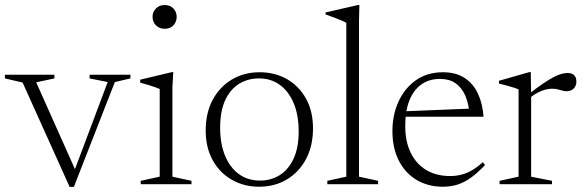

<svg xmlns="http://www.w3.org/2000/svg" viewBox="-24 -733 2326 764"><path d="M433 -406.5 270 10.5H253L66 -404.5L-4.5 -421V-435.5H192.5V-421L120 -405.5L280.5 -46L268.5 -44.5L404.5 -406.5L332.5 -421V-435.5H495V-421Z M631 -618.5Q610 -618.5 596.5 -632.2Q583 -646 583 -666Q583 -685.5 596.5 -699.2Q610 -713 631 -713Q653 -713 666 -699.2Q679 -685.5 679 -666Q679 -646 666 -632.2Q653 -618.5 631 -618.5ZM665.5 -446 662 -386.5V-30L738 -13.5V0H536V-13.5L611.5 -30V-379Q606 -381.5 593.5 -386Q581 -390.5 565.2 -395.2Q549.5 -400 534 -404V-416L660 -446Z M1010 -14.5Q1054 -14.5 1088.8 -36Q1123.5 -57.5 1144 -101.2Q1164.5 -145 1164.5 -210Q1164.5 -275.5 1144.5 -322.8Q1124.5 -370 1089.2 -395.5Q1054 -421 1006.5 -421Q962.5 -421 927.5 -399.5Q892.5 -378 872.2 -334.5Q852 -291 852 -225.5Q852 -160 871.8 -112.8Q891.5 -65.5 927 -40Q962.5 -14.5 1010 -14.5ZM1007.5 10Q946.5 10 898.2 -17.8Q850 -45.5 822.2 -95.8Q794.5 -146 794.5 -213.5Q794.5 -283.5 822.2 -335.5Q850 -387.5 898.5 -416.5Q947 -445.5 1009 -445.5Q1070.5 -445.5 1118.5 -417.8Q1166.5 -390 1194 -340Q1221.5 -290 1221.5 -222Q1221.5 -152.5 1193.8 -100.2Q1166 -48 1117.5 -19Q1069 10 1007.5 10Z M1404.5 -30 1480.5 -13.5V0H1278.5V-13.5L1354 -30V-642Q1347.5 -646 1335.8 -651.2Q1324 -656.5 1307.5 -662.5Q1291 -668.5 1271.5 -675.5V-683.5L1400 -713H1406L1404.5 -648Z M1738.5 -445.5Q1790 -445.5 1824.5 -423Q1859 -400.5 1877.8 -360.5Q1896.5 -320.5 1900 -268.5H1581.5V-290L1864 -301.5L1844 -280.5Q1840.5 -324.5 1826.2 -355.2Q1812 -386 1787.5 -402.5Q1763 -419 1727 -419Q1684 -419 1653 -397.2Q1622 -375.5 1605.2 -333.8Q1588.5 -292 1588.5 -231.5Q1588.5 -169.5 1610.5 -124.8Q1632.5 -80 1672.5 -56.2Q1712.5 -32.5 1767.5 -32.5Q1790.5 -32.5 1811.2 -37.8Q1832 -43 1853.2 -55Q1874.5 -67 1897 -87.5L1906 -76.5Q1877.5 -46 1851.5 -27Q1825.5 -8 1798.2 1Q1771 10 1738 10Q1678.5 10 1633 -17.5Q1587.5 -45 1562.5 -94.8Q1537.5 -144.5 1537.5 -211.5Q1537.5 -275.5 1561.8 -328.8Q1586 -382 1631 -413.8Q1676 -445.5 1738.5 -445.5Z M2233.5 -442.5Q2253 -442.5 2261.2 -433.2Q2269.5 -424 2269.5 -408.5Q2269.5 -391.5 2259 -380.8Q2248.5 -370 2230 -370Q2220.5 -370 2212.2 -372.8Q2204 -375.5 2194.5 -377.8Q2185 -380 2171.5 -380Q2160 -380 2145.8 -376.2Q2131.5 -372.5 2116 -364.5Q2100.5 -356.5 2084 -343.5L2076 -355.5Q2110.5 -382.5 2135.5 -399.5Q2160.5 -416.5 2178.8 -426Q2197 -435.5 2210.2 -439Q2223.5 -442.5 2233.5 -442.5ZM2089.5 -358V-30L2172.5 -13.5V0H1964V-13.5L2039.5 -30V-377Q2033 -380.5 2021.8 -384Q2010.5 -387.5 1995.2 -391.8Q1980 -396 1961.5 -400.5V-411.5L2082 -446H2088Z"/></svg>

Font: Newsreader 24pt Light
Style: Regular
Weight: 300
Designer: Hugues Gentile
Foundry: Production Type
Version: Version 1.003